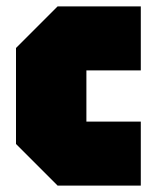

<svg xmlns="http://www.w3.org/2000/svg" viewBox="-20 -580 480 600"><path d="M30 -130V-430L160 -560H420V-360H250V-200H420V0H160Z"/></svg>

Font: Tektur Condensed Black
Style: Regular
Weight: 900
Width: 3
Designer: Adam Jagosz
Foundry: Adam Jagosz
Version: Version 1.005;gftools[0.9.30]